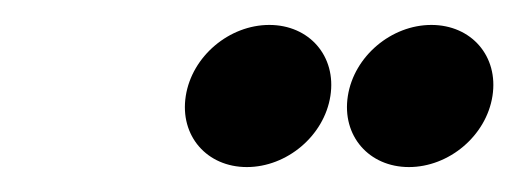

<svg xmlns="http://www.w3.org/2000/svg" viewBox="-20 -711 416 154"><path d="M129 -634C124 -602 146 -577 178 -577C210 -577 240 -602 245 -634C250 -666 228 -691 196 -691C164 -691 134 -666 129 -634ZM259 -634C254 -602 276 -577 308 -577C340 -577 370 -602 375 -634C380 -666 358 -691 326 -691C294 -691 264 -666 259 -634Z"/></svg>

Font: Charger Sport
Style: SeBdObl
Weight: 600
Designer: Jasper
Foundry: Cannot Into Space Fonts
Version: Version 1.1